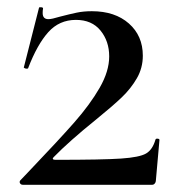

<svg xmlns="http://www.w3.org/2000/svg" viewBox="-20 -511 489 531"><path d="M57 -34Q142 -123 185.5 -172.5Q229 -222 255.5 -268Q282 -314 282 -355Q282 -397 258 -426.5Q234 -456 190 -456Q144 -456 113.5 -422Q83 -388 58 -323Q58 -321 54 -321Q51 -321 48 -322.5Q45 -324 46 -325L88 -490Q88 -491 92 -491Q100 -491 99 -487Q98 -482 98 -475Q98 -458 114 -458Q123 -458 146 -465Q173 -472 192 -476Q211 -480 234 -480Q298 -480 336.5 -446Q375 -412 375 -357Q375 -323 358.5 -294.5Q342 -266 317 -242Q292 -218 244 -179Q172 -121 128 -76Q125 -73 126.5 -71Q128 -69 133 -69Q264 -69 315 -72.5Q366 -76 384 -86.5Q402 -97 410 -125Q411 -128 416 -127.5Q421 -127 421 -124L411 -11Q411 -7 408 -3.5Q405 0 401 0H43Q38 0 35.5 -4Q33 -8 36 -12Z"/></svg>

Font: Cormorant SC SemiBold
Style: Regular
Weight: 600
Designer: Christian Thalmann (Catharsis Fonts)
Version: Version 3.000